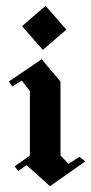

<svg xmlns="http://www.w3.org/2000/svg" viewBox="-20 -629 310 653"><path d="M250 -95.8 270 -80 150 4.2 70 -67.5 41.7 -47.5 30 -63.3 81.7 -100V-319.2L54.2 -355L21.7 -335L10 -351.7L121.7 -427.5L185.8 -351.7V-100L213.3 -71.7ZM55 -540 135 -609.2 205.8 -528.3 125.8 -459.2Z"/></svg>

Font: Chomsky
Style: Regular
Weight: 400
Version: Version 2.3